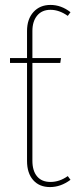

<svg xmlns="http://www.w3.org/2000/svg" viewBox="-20 -757 309 787"><path d="M187 -11.2Q224.1 -11.2 257.8 -35.2L269 -20Q229 9.8 185.1 9.8Q141.1 9.8 116 -18.8Q90.8 -47.4 90.8 -97.2V-499H21V-519H90.8V-629.9Q90.8 -678.7 117.2 -707.8Q143.6 -736.8 187 -736.8Q231 -736.8 269 -707L257.8 -691.9Q222.7 -716.8 187 -716.8Q151.9 -716.8 132.3 -693.1Q112.8 -669.4 112.8 -629.9V-519H230L227.1 -499H112.8V-98.1Q112.8 -57.1 131.8 -34.2Q150.9 -11.2 187 -11.2Z"/></svg>

Font: Fira Sans Compressed Thin
Style: Regular
Weight: 100
Width: 1
Designer: Carrois Corporate & Edenspiekermann AG
Foundry: Carrois Corporate GbR & Edenspiekermann AG
Version: Version 4.203;PS 004.203;hotconv 1.0.88;makeotf.lib2.5.64775